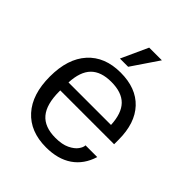

<svg xmlns="http://www.w3.org/2000/svg" viewBox="-208 -869 1006 1006"><g transform="rotate(45 295.5 -366.0)"><path d="M52 -267Q52 -399 117.5 -471.5Q183 -544 300 -544Q415 -544 478 -477Q541 -410 541 -287V-254H142V-247Q142 -151 180.5 -105.5Q219 -60 300 -60Q349 -60 380 -75Q411 -90 425 -109.5Q439 -129 439 -143V-144H526Q503 -69 445.5 -29.5Q388 10 300 10Q183 10 117.5 -62.5Q52 -135 52 -267ZM458 -314Q454 -397 415.5 -436Q377 -475 300 -475Q224 -475 185.5 -436Q147 -397 143 -314ZM313 -742H407L306 -593H245Z"/></g></svg>

Font: Mozilla Text BETA
Style: Regular
Weight: 400
Designer: Studio DRAMA
Foundry: Studio DRAMA
Version: Version 0.100